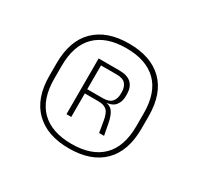

<svg xmlns="http://www.w3.org/2000/svg" viewBox="-90 -753 591 573"><g transform="rotate(30 205.5 -466.5)"><path d="M205.5 -286Q130 -286 88.5 -327Q47 -368 47 -445V-488Q47 -565.5 88.5 -606.2Q130 -647 205.5 -647Q281.5 -647 322.8 -606.2Q364 -565.5 364 -488V-445Q364 -368 322.8 -327Q281.5 -286 205.5 -286ZM205.5 -301.5Q274 -301.5 310.5 -337.5Q347 -373.5 347 -445V-488Q347 -559.5 310.5 -595.2Q274 -631 205.5 -631Q137 -631 100.5 -595.2Q64 -559.5 64 -488V-445Q64 -373.5 100.5 -337.5Q137 -301.5 205.5 -301.5ZM278 -371H261L254.5 -409.5Q250.5 -434 240.8 -443Q231 -452 211.5 -452H160V-466.5H219.5Q240 -466.5 249.2 -476.8Q258.5 -487 258.5 -504.5V-511Q258.5 -527.5 249.8 -538Q241 -548.5 219 -548.5H159V-563H219.5Q248 -563 261.5 -550Q275 -537 275 -512V-505.5Q275 -487 264.8 -474Q254.5 -461 230 -459.5L228 -457.5L223.5 -461.5Q247.5 -460 256.8 -447.2Q266 -434.5 270.5 -410.5ZM165 -371H148.5V-563H165V-462V-456Z"/></g></svg>

Font: Anek Devanagari Thin
Style: Regular
Weight: 250
Designer: Kailash Malviya (Devanagari) & Yesha Goshar (Latin)
Foundry: Ek Type
Version: Version 1.003